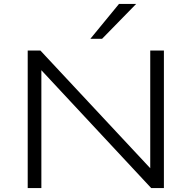

<svg xmlns="http://www.w3.org/2000/svg" viewBox="-20 -964 982 984"><path d="M122 0V-705H187L762 -89H750V-705H820V0H755L181 -616H192V0ZM443 -765 590 -944H678L503 -765Z"/></svg>

Font: Nunito Sans 10pt Expanded Light
Style: Regular
Weight: 300
Width: 7
Designer: Vernon Adams
Foundry: Vernon Adams
Version: Version 3.101;gftools[0.9.27]